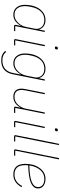

<svg xmlns="http://www.w3.org/2000/svg" viewBox="1067 -1847 992 3166"><g transform="rotate(90 1563.0 -264.0)"><path d="M491 0H413Q390 0 390 -19Q390 -23 392 -35L407 -111H404Q334 12 223 12Q146 12 103 -40.5Q60 -93 60 -176Q60 -270 88.5 -346.5Q117 -423 174.5 -470.5Q232 -518 309 -518Q371 -518 411 -489.5Q451 -461 465 -413H468L486 -506H507L410 -19H495ZM223 -7Q285 -7 333 -47Q407 -107 426 -204L454 -346Q465 -403 428 -451Q391 -499 309 -499Q225 -499 169.5 -441Q114 -383 94 -282L87 -247Q81 -214 81 -176Q81 -102 117 -54.5Q153 -7 223 -7Z M767 -673Q747 -673 747 -689Q747 -691 749 -703Q754 -722 776 -722Q796 -722 796 -706Q796 -704 794 -692Q789 -673 767 -673ZM726 0H648Q625 0 625 -19Q625 -23 627 -35L722 -506H743L645 -19H730Z M1025 12Q948 12 905 -40.5Q862 -93 862 -176Q862 -270 890.5 -346.5Q919 -423 976.5 -470.5Q1034 -518 1111 -518Q1173 -518 1213 -489.5Q1253 -461 1267 -413H1270L1289 -506H1310L1205 18Q1167 212 976 212Q872 212 820 145L836 131Q882 193 976 193Q1150 193 1185 13L1209 -111H1206Q1136 12 1025 12ZM1025 -7Q1087 -7 1135 -47Q1209 -107 1228 -204L1256 -346Q1267 -403 1230 -451Q1193 -499 1111 -499Q1027 -499 971.5 -441Q916 -383 896 -282L889 -247Q883 -214 883 -176Q883 -102 919 -54.5Q955 -7 1025 -7Z M1513 -506H1534L1470 -186Q1463 -147 1463 -123Q1463 -7 1577 -7Q1657 -7 1710 -69Q1760 -128 1773 -194L1835 -506H1856L1759 -19H1844L1840 0H1762Q1739 0 1739 -19Q1739 -23 1741 -35L1755 -105H1752Q1690 12 1574 12Q1511 12 1476.5 -22.5Q1442 -57 1442 -120Q1442 -150 1449 -185Z M2116 -673Q2096 -673 2096 -689Q2096 -691 2098 -703Q2103 -722 2125 -722Q2145 -722 2145 -706Q2145 -704 2143 -692Q2138 -673 2116 -673ZM2075 0H1997Q1974 0 1974 -19Q1974 -23 1976 -35L2071 -506H2092L1994 -19H2079Z M2310 0H2232Q2209 0 2209 -19Q2209 -23 2211 -35L2352 -740H2373L2229 -19H2314Z M2545 0H2467Q2444 0 2444 -19Q2444 -23 2446 -35L2587 -740H2608L2464 -19H2549Z M2858 12Q2682 12 2682 -187Q2682 -327 2751.5 -422.5Q2821 -518 2929 -518Q3001 -518 3044 -485Q3087 -452 3087 -395Q3087 -373 3080.5 -354Q3074 -335 3050 -312.5Q3026 -290 2986.5 -274Q2947 -258 2875 -246.5Q2803 -235 2706 -233Q2703 -203 2703 -189Q2703 -94 2741.5 -50.5Q2780 -7 2858 -7Q2981 -7 3047 -132L3066 -124Q2992 12 2858 12ZM2927 -499Q2845 -499 2787 -435Q2729 -371 2711 -269L2708 -252Q3065 -258 3065 -395Q3065 -443 3031 -471Q2997 -499 2927 -499Z"/></g></svg>

Font: IBM Plex Sans Thin
Style: Italic
Weight: 100
Italic angle: -11.31°
Designer: Mike Abbink, Paul van der Laan, Pieter van Rosmalen
Foundry: Bold Monday
Version: Version 3.0